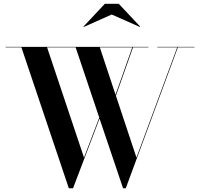

<svg xmlns="http://www.w3.org/2000/svg" viewBox="-20 -1002 1075 1032"><path d="M580.5 -924 430 -857 428.5 -859 543.5 -981.5H618.5L733.5 -859L732 -857ZM778 -747.5H695L603 -487.5L713.5 -155L932.5 -747.5H825.5V-750H1025.5V-747.5H936L656 10H641.5L515 -364.5L372.5 10H350L95 -747.5H10.5V-750H778ZM431.5 -155 513.5 -370 386.5 -747.5H233ZM516.5 -747.5 601 -493 691 -747.5Z"/></svg>

Font: Bodoni* 72pt Medium
Style: Regular
Weight: 500
Version: Version 2.3